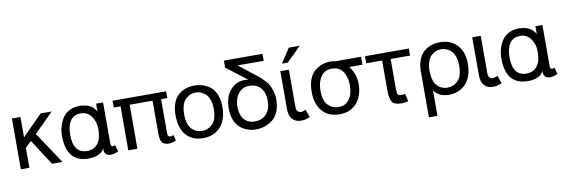

<svg xmlns="http://www.w3.org/2000/svg" viewBox="-63 -1247 5734 1950"><g transform="rotate(-10 2804.5 -272.0)"><path d="M490 0H382L210 -266L148 -206V0H60V-524H148V-314L356 -524H470L272 -326Z M530 -262Q530 -295 536 -328.5Q542 -362 558 -399.5Q574 -437 598.5 -465.5Q623 -494 664.5 -512.5Q706 -531 758 -531Q884 -529 928 -442V-524H1000V-99Q1000 -68 1021 -68Q1032 -68 1044 -77L1065 -8Q1022 13 985 13Q955 13 937.5 -3Q920 -19 920 -46V-65Q906 -30 863.5 -9Q821 12 758 12Q530 12 530 -262ZM906 -266Q906 -344 865 -399Q824 -454 758 -454Q684 -454 649 -401.5Q614 -349 614 -258Q614 -66 756 -66Q828 -66 867 -117Q906 -168 906 -266Z M1616 -64Q1634 -64 1646 -76L1662 -14Q1614 4 1588 4Q1542 4 1520 -20Q1498 -44 1498 -114V-454H1262V0H1168V-454H1098V-524H1650V-454H1586V-116Q1586 -96 1587 -87.5Q1588 -79 1595 -71.5Q1602 -64 1616 -64Z M1702 -270Q1702 -331 1717.5 -378.5Q1733 -426 1757 -454Q1781 -482 1814 -500.5Q1847 -519 1878 -525.5Q1909 -532 1942 -532Q1985 -532 2024 -520Q2063 -508 2101.5 -481Q2140 -454 2163 -399.5Q2186 -345 2186 -270Q2186 -136 2118.5 -63Q2051 10 1942 10Q1829 10 1765.5 -61.5Q1702 -133 1702 -270ZM1942 -64Q2004 -64 2050 -110Q2096 -156 2096 -264Q2096 -320 2081 -360.5Q2066 -401 2041.5 -421.5Q2017 -442 1992.5 -451Q1968 -460 1942 -460Q1916 -460 1891.5 -451Q1867 -442 1843 -421Q1819 -400 1804.5 -359Q1790 -318 1790 -262Q1790 -206 1804 -165Q1818 -124 1841.5 -103Q1865 -82 1889.5 -73Q1914 -64 1942 -64Z M2246 -242Q2246 -357 2305 -428Q2364 -499 2459 -499Q2469 -499 2493 -495L2282 -657V-729H2680V-657H2411L2586 -519Q2611 -499 2622 -490Q2633 -481 2659.5 -452.5Q2686 -424 2700 -399Q2714 -374 2726 -334Q2738 -294 2738 -250Q2738 -175 2713.5 -120Q2689 -65 2649 -37Q2609 -9 2568 3.5Q2527 16 2484 16Q2452 16 2421.5 9Q2391 2 2358.5 -16Q2326 -34 2301.5 -62Q2277 -90 2261.5 -136.5Q2246 -183 2246 -242ZM2490 -432Q2420 -432 2379 -380.5Q2338 -329 2336 -250Q2336 -159 2376 -112.5Q2416 -66 2484 -66Q2563 -66 2606.5 -115.5Q2650 -165 2650 -252Q2650 -334 2609 -383Q2568 -432 2490 -432Z M2916 -136Q2916 -110 2929.5 -94.5Q2943 -79 2964 -79Q2980 -79 3012 -94L3042 -13Q2996 8 2952 8Q2892 8 2860 -28Q2828 -64 2828 -133V-524H2916ZM2954 -744H3067L2918 -596H2858Z M3105 -260Q3105 -337 3127 -393Q3149 -449 3186.5 -477.5Q3224 -506 3263.5 -519Q3303 -532 3347 -532Q3369 -532 3397 -526H3661V-444H3525Q3589 -362 3589 -260Q3589 -137 3524.5 -62.5Q3460 12 3347 12Q3232 12 3168.5 -62Q3105 -136 3105 -260ZM3195 -260Q3195 -153 3240.5 -107.5Q3286 -62 3347 -62Q3420 -62 3459.5 -116Q3499 -170 3499 -260Q3499 -346 3461 -402Q3423 -458 3347 -458Q3271 -458 3233 -401Q3195 -344 3195 -260Z M3987 12Q3914 12 3889.5 -21.5Q3865 -55 3865 -136V-451H3701V-524H4153V-451H3953V-144Q3953 -101 3961.5 -86.5Q3970 -72 4003 -72Q4016 -72 4036 -77L4055 2Q4020 12 3987 12Z M4233 -270Q4233 -331 4248.5 -378.5Q4264 -426 4288 -454Q4312 -482 4345 -500.5Q4378 -519 4409 -525.5Q4440 -532 4473 -532Q4587 -532 4652 -460.5Q4717 -389 4717 -270Q4717 -136 4649.5 -63Q4582 10 4473 10Q4374 10 4321 -61V200H4233ZM4473 -64Q4535 -64 4581 -110Q4627 -156 4627 -264Q4627 -320 4612 -360.5Q4597 -401 4572.5 -421.5Q4548 -442 4523.5 -451Q4499 -460 4473 -460Q4447 -460 4422.5 -451Q4398 -442 4374 -421Q4350 -400 4335.5 -359Q4321 -318 4321 -262Q4321 -206 4335 -165Q4349 -124 4372.5 -103Q4396 -82 4420.5 -73Q4445 -64 4473 -64Z M4895 -136Q4895 -110 4908.5 -94.5Q4922 -79 4943 -79Q4959 -79 4991 -94L5021 -13Q4975 8 4931 8Q4871 8 4839 -28Q4807 -64 4807 -133V-524H4895Z M5061 -262Q5061 -295 5067 -328.5Q5073 -362 5089 -399.5Q5105 -437 5129.5 -465.5Q5154 -494 5195.5 -512.5Q5237 -531 5289 -531Q5415 -529 5459 -442V-524H5531V-99Q5531 -68 5552 -68Q5563 -68 5575 -77L5596 -8Q5553 13 5516 13Q5486 13 5468.5 -3Q5451 -19 5451 -46V-65Q5437 -30 5394.5 -9Q5352 12 5289 12Q5061 12 5061 -262ZM5437 -266Q5437 -344 5396 -399Q5355 -454 5289 -454Q5215 -454 5180 -401.5Q5145 -349 5145 -258Q5145 -66 5287 -66Q5359 -66 5398 -117Q5437 -168 5437 -266Z"/></g></svg>

Font: ColatingCofangSans
Style: Regular
Weight: 400
Foundry: GNU
Version: Version 412.227;June 27, 2022;FontCreator 11.0.0.2412 32-bit